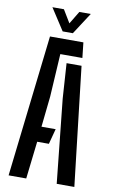

<svg xmlns="http://www.w3.org/2000/svg" viewBox="-104 -1014 627 1067"><g transform="rotate(10 210.0 -481.0)"><path d="M24.5 0 117 -800H305.5L315 -713.5H190.5L176 -471L157.5 -298H237.5L214.5 -211.5H148.5L124 0ZM296 0 246.5 -472 233.5 -670H318L395.5 0ZM181.5 -840 102 -962.5H167L210.5 -890.5L254 -962.5H318.5L239 -840Z"/></g></svg>

Font: Big Shoulders Stencil Text SemiBold
Style: Regular
Weight: 600
Designer: Patric King
Foundry: XO Type Co
Version: Version 1.000